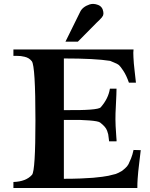

<svg xmlns="http://www.w3.org/2000/svg" viewBox="-20 -939 749 959"><path d="M496 -880Q498 -869 494.5 -861Q491 -853 477.5 -840Q464 -827 463 -826L369 -731H307L380 -879Q392 -905 428 -917Q447 -923 469.5 -914.5Q492 -906 496 -880ZM683 -189Q680 -164 676 -130Q672 -96 670.5 -82Q669 -68 667.5 -46Q666 -24 666 0H47V-30Q110 -32 140 -66Q157 -86 157 -337Q157 -609 139 -633Q132 -642 123 -647.5Q114 -653 102.5 -655.5Q91 -658 84 -659Q77 -660 63 -660Q49 -660 47 -660V-692H197Q347 -692 497 -692H647Q645 -679 646.5 -653Q648 -627 648.5 -622Q649 -617 652.5 -584Q656 -551 659 -526H624Q611 -563 596 -585.5Q581 -608 574 -614Q567 -620 549 -627Q531 -634 530 -635Q455 -647 299 -647V-389Q470 -387 483 -403Q521 -446 529 -496H562Q563 -496 557 -373Q556 -344 557.5 -309.5Q559 -275 561 -254.5Q563 -234 562 -233H525Q524 -237 523 -249Q522 -261 520.5 -268Q519 -275 515 -286Q511 -297 502 -307Q493 -317 480 -327Q471 -334 425.5 -337.5Q380 -341 340 -340H299V-46Q344 -46 382.5 -47.5Q421 -49 444.5 -51Q468 -53 490.5 -56Q513 -59 521.5 -61Q530 -63 543.5 -66.5Q557 -70 558 -70L572 -76Q586 -83 589.5 -85.5Q593 -88 604.5 -98Q616 -108 621.5 -118.5Q627 -129 634.5 -147.5Q642 -166 647 -190Z"/></svg>

Font: GFS Artemisia
Style: Bold
Weight: 700
Designer: Designed by Takis Katsoulidis.
Foundry: Designed by Takis Katsoulidis.
Version: Version 1.0